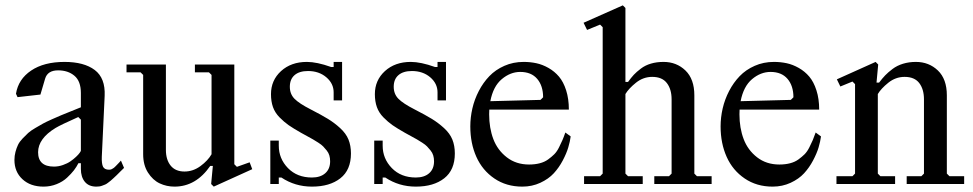

<svg xmlns="http://www.w3.org/2000/svg" viewBox="-20 -691 3655 721"><path d="M283.7 -341.8Q283.7 -386.2 259.5 -406.5Q235.4 -426.8 198.2 -426.8Q158.7 -426.8 149.4 -395.5L131.8 -335.9L45.9 -326.2L40 -338.9Q48.8 -393.6 96.9 -426Q145 -458.5 222.2 -458.5Q295.4 -458.5 335.7 -428.2Q376 -397.9 373 -331.1L362.3 -102.5Q361.3 -76.2 366.9 -64.9Q372.6 -53.7 389.6 -53.7Q392.6 -53.7 395.8 -54.4Q398.9 -55.2 402.3 -57.4Q405.8 -59.6 408 -61Q410.2 -62.5 414.3 -66.9Q418.5 -71.3 420.2 -73Q421.9 -74.7 427.2 -80.3Q432.6 -85.9 434.1 -87.9L445.8 -60.5Q441.4 -56.6 431.4 -46.4Q421.4 -36.1 418 -33Q414.6 -29.8 406.5 -22.2Q398.4 -14.6 395.3 -12.2Q392.1 -9.8 385.5 -4.6Q378.9 0.5 374.8 2Q370.6 3.4 364.7 5.9Q358.9 8.3 353.5 9Q348.1 9.8 341.8 9.8Q313.5 9.8 298.6 -8.3Q283.7 -26.4 283.7 -56.6V-78.1H274.4Q267.6 -64.5 257.6 -51.5Q247.6 -38.6 231.7 -23.7Q215.8 -8.8 192.6 0.5Q169.4 9.8 143.6 9.8Q94.2 9.8 64.2 -18.1Q34.2 -45.9 34.2 -90.3Q34.2 -106 38.1 -120.6Q42 -135.3 47.6 -147Q53.2 -158.7 64.9 -170.9Q76.7 -183.1 85.9 -191.7Q95.2 -200.2 112.8 -210.4Q130.4 -220.7 141.8 -227.1Q153.3 -233.4 175.3 -243.2Q197.3 -252.9 209.5 -258.1Q221.7 -263.2 246.8 -273.2Q272 -283.2 283.7 -288.1ZM283.7 -241.7 273.9 -251.5Q208 -222.2 188.5 -210.4Q123.5 -170.9 123 -119.6Q123 -65.4 182.6 -65.4Q199.7 -65.4 216.3 -71.3Q232.9 -77.1 244.6 -85.2Q256.3 -93.3 265.6 -102.1Q274.9 -110.8 279.3 -117.2Q283.7 -123.5 283.7 -125Z M672.9 -46.9Q705.1 -46.9 732.9 -67.4Q760.7 -87.9 774.4 -111.8V-409.7L764.6 -419.4H711.9V-448.7H859.9V-74.2L869.6 -64.5L917.5 -81.5L927.2 -55.7L782.7 9.8L772.9 0L779.3 -67.9H769.5Q715.8 9.8 635.3 9.8Q605.5 9.8 579.6 -2.4Q553.7 -14.6 535.6 -43Q517.6 -71.3 517.6 -111.8V-409.7L507.8 -419.4H455.1V-448.7H603V-127.9Q603 -91.3 620.8 -69.1Q638.7 -46.9 672.9 -46.9Z M1264.6 -314H1232.9V-344.2Q1232.9 -377.4 1205.3 -400.9Q1177.7 -424.3 1136.7 -424.3Q1104 -424.3 1086.2 -408.9Q1068.4 -393.6 1068.4 -365.2Q1068.4 -337.9 1085.9 -320.1Q1103.5 -302.2 1146.5 -280.3Q1187.5 -259.3 1211.4 -244.6Q1235.4 -230 1257.3 -210Q1279.3 -189.9 1288.6 -167Q1297.9 -144 1297.9 -114.7Q1297.9 -52.7 1258.1 -21.5Q1218.3 9.8 1151.4 9.8Q1087.9 9.8 1036.6 -24.4H1026.9V0H995.1V-163.1H1026.9V-144Q1026.9 -95.2 1061.3 -59.8Q1095.7 -24.4 1151.4 -24.4Q1183.1 -24.4 1201.4 -40.5Q1219.7 -56.6 1219.7 -85.4Q1219.7 -97.2 1216.8 -107.2Q1213.9 -117.2 1206.8 -126Q1199.7 -134.8 1193.6 -141.1Q1187.5 -147.5 1175.3 -155.3Q1163.1 -163.1 1155.5 -167.5Q1147.9 -171.9 1132.6 -180.2Q1117.2 -188.5 1110.4 -192.4Q1081.1 -209 1064 -220.9Q1046.9 -232.9 1029.8 -250.2Q1012.7 -267.6 1005.1 -288.8Q997.6 -310.1 997.6 -337.4Q997.6 -389.6 1035.4 -424.1Q1073.2 -458.5 1132.3 -458.5Q1169.9 -458.5 1223.1 -439.5H1232.9V-458.5H1264.6Z M1654.8 -314H1623V-344.2Q1623 -377.4 1595.5 -400.9Q1567.9 -424.3 1526.9 -424.3Q1494.1 -424.3 1476.3 -408.9Q1458.5 -393.6 1458.5 -365.2Q1458.5 -337.9 1476.1 -320.1Q1493.7 -302.2 1536.6 -280.3Q1577.6 -259.3 1601.6 -244.6Q1625.5 -230 1647.5 -210Q1669.4 -189.9 1678.7 -167Q1688 -144 1688 -114.7Q1688 -52.7 1648.2 -21.5Q1608.4 9.8 1541.5 9.8Q1478 9.8 1426.8 -24.4H1417V0H1385.3V-163.1H1417V-144Q1417 -95.2 1451.4 -59.8Q1485.8 -24.4 1541.5 -24.4Q1573.2 -24.4 1591.6 -40.5Q1609.9 -56.6 1609.9 -85.4Q1609.9 -97.2 1606.9 -107.2Q1604 -117.2 1596.9 -126Q1589.8 -134.8 1583.7 -141.1Q1577.6 -147.5 1565.4 -155.3Q1553.2 -163.1 1545.7 -167.5Q1538.1 -171.9 1522.7 -180.2Q1507.3 -188.5 1500.5 -192.4Q1471.2 -209 1454.1 -220.9Q1437 -232.9 1419.9 -250.2Q1402.8 -267.6 1395.3 -288.8Q1387.7 -310.1 1387.7 -337.4Q1387.7 -389.6 1425.5 -424.1Q1463.4 -458.5 1522.5 -458.5Q1560.1 -458.5 1613.3 -439.5H1623V-458.5H1654.8Z M2123 -178.7Q2120.6 -159.7 2114 -137.5Q2107.4 -115.2 2093.3 -88.4Q2079.1 -61.5 2059.6 -40.3Q2040 -19 2009 -4.6Q1978 9.8 1941.4 9.8Q1881.3 9.8 1836.4 -20.8Q1791.5 -51.3 1768.8 -102.1Q1746.1 -152.8 1746.1 -216.3Q1746.1 -250 1753.9 -283.9Q1761.7 -317.9 1778.1 -349.4Q1794.4 -380.9 1817.6 -405Q1840.8 -429.2 1874 -443.8Q1907.2 -458.5 1946.3 -458.5Q1971.2 -458.5 1994.1 -453.6Q2017.1 -448.7 2039.8 -435.8Q2062.5 -422.9 2079.1 -403.3Q2095.7 -383.8 2106 -351.8Q2116.2 -319.8 2116.2 -279.3H1817.4Q1816.9 -273.9 1816.9 -261.7Q1816.9 -210.4 1832.5 -168.9Q1848.1 -127.4 1883.1 -100.3Q1918 -73.2 1966.8 -73.2Q1988.8 -73.2 2006.8 -77.9Q2024.9 -82.5 2038.3 -92.3Q2051.8 -102.1 2061.5 -111.8Q2071.3 -121.6 2079.3 -137.7Q2087.4 -153.8 2092 -164.6Q2096.7 -175.3 2103 -193.4ZM1933.6 -420.9Q1896.5 -420.9 1864.3 -393.8Q1832 -366.7 1821.3 -311L2009.8 -315.9L2019.5 -325.7Q2019.5 -368.7 1997.3 -394.8Q1975.1 -420.9 1933.6 -420.9Z M2243.2 -39.1V-588.9L2233.4 -598.6L2184.6 -578.6L2171.4 -605.5L2318.8 -670.9L2328.6 -661.1V-383.3H2338.4Q2350.1 -399.4 2360.1 -410.2Q2370.1 -420.9 2386.5 -433.3Q2402.8 -445.8 2424.3 -452.1Q2445.8 -458.5 2471.7 -458.5Q2520.5 -458.5 2554 -426.3Q2587.4 -394 2587.4 -333V-39.1L2597.2 -29.3H2652.3V0H2437V-29.3H2492.2L2502 -39.1V-317.9Q2502 -356 2484.1 -379.2Q2466.3 -402.3 2429.2 -402.3Q2395.5 -402.3 2368.2 -380.4Q2340.8 -358.4 2328.6 -337.9V-39.1L2338.4 -29.3H2393.6V0H2173.3V-29.3H2233.4Z M3063 -178.7Q3060.5 -159.7 3054 -137.5Q3047.4 -115.2 3033.2 -88.4Q3019 -61.5 2999.5 -40.3Q2980 -19 2949 -4.6Q2918 9.8 2881.3 9.8Q2821.3 9.8 2776.4 -20.8Q2731.4 -51.3 2708.7 -102.1Q2686 -152.8 2686 -216.3Q2686 -250 2693.8 -283.9Q2701.7 -317.9 2718 -349.4Q2734.4 -380.9 2757.6 -405Q2780.8 -429.2 2814 -443.8Q2847.2 -458.5 2886.2 -458.5Q2911.1 -458.5 2934.1 -453.6Q2957 -448.7 2979.7 -435.8Q3002.4 -422.9 3019 -403.3Q3035.6 -383.8 3045.9 -351.8Q3056.2 -319.8 3056.2 -279.3H2757.3Q2756.8 -273.9 2756.8 -261.7Q2756.8 -210.4 2772.5 -168.9Q2788.1 -127.4 2823 -100.3Q2857.9 -73.2 2906.7 -73.2Q2928.7 -73.2 2946.8 -77.9Q2964.8 -82.5 2978.3 -92.3Q2991.7 -102.1 3001.5 -111.8Q3011.2 -121.6 3019.3 -137.7Q3027.3 -153.8 3032 -164.6Q3036.6 -175.3 3043 -193.4ZM2873.5 -420.9Q2836.4 -420.9 2804.2 -393.8Q2772 -366.7 2761.2 -311L2949.7 -315.9L2959.5 -325.7Q2959.5 -368.7 2937.3 -394.8Q2915 -420.9 2873.5 -420.9Z M3190.9 -39.1V-375L3181.2 -384.8L3135.7 -366.2L3122.6 -393.1L3268.1 -458.5L3277.8 -448.7L3271.5 -380.9H3281.2Q3293 -396.5 3304 -408Q3314.9 -419.4 3331.8 -432.1Q3348.6 -444.8 3371.1 -451.7Q3393.6 -458.5 3419.4 -458.5Q3468.3 -458.5 3502 -426.3Q3535.6 -394 3535.6 -333V-39.1L3545.4 -29.3H3600.6V0H3384.8V-29.3H3439.9L3449.7 -39.1V-317.9Q3449.7 -356 3431.9 -379.2Q3414.1 -402.3 3377 -402.3Q3343.3 -402.3 3315.9 -380.4Q3288.6 -358.4 3276.4 -337.9V-39.1L3286.1 -29.3H3341.3V0H3121.1V-29.3H3181.2Z"/></svg>

Font: Happy Times at the IKOB
Style: Regular
Weight: 400
Designer: Lucas Le Bihan
Foundry: Lucas Le Bihan
Version: Version 1.000;PS 1.0;hotconv 1.0.88;makeotf.lib2.5.647800